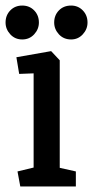

<svg xmlns="http://www.w3.org/2000/svg" viewBox="-29 -671 335 691"><path d="M44 0 34 -54 92 -68V-407L40 -405L30 -465L155 -487L186 -454V-67L244 -54V0ZM227 -529Q200 -529 183 -547.5Q166 -566 166 -590Q166 -616 183 -633.5Q200 -651 227 -651Q252 -651 269 -633.5Q286 -616 286 -590Q286 -566 269 -547.5Q252 -529 227 -529ZM51 -529Q25 -529 8 -547.5Q-9 -566 -9 -590Q-9 -616 8 -633.5Q25 -651 51 -651Q77 -651 94 -633.5Q111 -616 111 -590Q111 -566 94 -547.5Q77 -529 51 -529Z"/></svg>

Font: Kreon Light
Style: Regular
Weight: 400
Version: Version 2.002